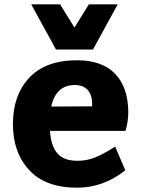

<svg xmlns="http://www.w3.org/2000/svg" viewBox="-20 -860 656 892"><path d="M240 -630 125 -840H259L326 -732L393 -840H527L412 -630ZM212 -252Q217 -181 247 -147Q277 -113 339 -113Q385 -113 424.5 -129.5Q464 -146 515 -179L562 -69Q461 12 338 12Q191 12 115.5 -70Q40 -152 40 -283Q40 -418 116 -499Q192 -580 338 -580Q454 -580 514.5 -517.5Q575 -455 576 -340Q576 -295 563 -252ZM218 -365 408 -366V-381Q407 -422 386 -443.5Q365 -465 328 -465Q240 -465 218 -365Z"/></svg>

Font: Martel Sans Heavy
Style: Regular
Weight: 900
Designer: Dan Reynolds and Mathieu Réguer
Foundry: Dan Reynolds and Mathieu Réguer
Version: Version 1.001;PS 001.001;hotconv 1.0.70;makeotf.lib2.5.58329